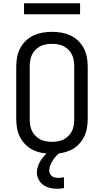

<svg xmlns="http://www.w3.org/2000/svg" viewBox="-20 -939 640 1182"><path d="M300 8Q271 8 242 3Q213 -2 187 -14Q161 -26 139.5 -46.5Q118 -67 104.5 -92.5Q91 -118 85.5 -147Q80 -176 80 -205V-530Q80 -559 85.5 -588Q91 -617 104.5 -642.5Q118 -668 139.5 -688.5Q161 -709 187 -721Q213 -733 242 -738Q271 -743 300 -743Q329 -743 358 -738Q387 -733 413 -721Q439 -709 460.5 -688.5Q482 -668 495.5 -642.5Q509 -617 514.5 -588Q520 -559 520 -530V-205Q520 -176 514.5 -147Q509 -118 495.5 -92.5Q482 -67 460.5 -46.5Q439 -26 413 -14Q387 -2 358 3Q329 8 300 8ZM300 -66Q319 -66 337 -69Q355 -72 371.5 -80.5Q388 -89 401.5 -102.5Q415 -116 423 -132.5Q431 -149 434 -167.5Q437 -186 437 -205V-530Q437 -549 434 -567.5Q431 -586 423 -602.5Q415 -619 401.5 -632.5Q388 -646 371.5 -654.5Q355 -663 337 -666Q319 -669 300 -669Q281 -669 263 -666Q245 -663 228.5 -654.5Q212 -646 198.5 -632.5Q185 -619 177 -602.5Q169 -586 166 -567.5Q163 -549 163 -530V-205Q163 -186 166 -167.5Q169 -149 177 -132.5Q185 -116 198.5 -102.5Q212 -89 228.5 -80.5Q245 -72 263 -69Q281 -66 300 -66ZM331 223Q308 223 286 217.5Q264 212 246 199Q228 186 217.5 165.5Q207 145 207 123Q207 103 213.5 84.5Q220 66 230.5 49Q241 32 254.5 18Q268 4 283 -8H351V0Q337 9 325.5 21.5Q314 34 305 48.5Q296 63 289.5 78.5Q283 94 283 111Q283 121 287.5 130.5Q292 140 300.5 146Q309 152 319 154Q329 156 339 156Q348 156 357 155Q366 154 374 152V219Q363 221 352.5 222Q342 223 331 223ZM473 -851H128V-919H473Z"/></svg>

Font: Iosevka Extended
Style: Regular
Weight: 400
Width: 7
Monospace: yes
Designer: Belleve Invis
Foundry: Belleve Invis
Version: Version 32.5.0; ttfautohint (v1.8.4)